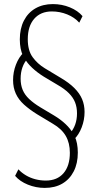

<svg xmlns="http://www.w3.org/2000/svg" viewBox="-20 -732 478 940"><path d="M199 188Q156 188 116.5 172Q77 156 54 129L70 97Q86 114 107 126.5Q128 139 153 145.5Q178 152 204 152Q260 152 291 116Q322 80 322 16Q322 -32 302 -66.5Q282 -101 239 -126L161 -173Q124 -196 97.5 -220Q71 -244 57.5 -273.5Q44 -303 44 -340Q44 -379 58 -415.5Q72 -452 96 -475L92 -462Q85 -474 81 -495Q77 -516 77 -539Q77 -592 97 -631Q117 -670 153.5 -691Q190 -712 239 -712Q283 -712 322 -696Q361 -680 384 -653L368 -621Q345 -647 309 -661.5Q273 -676 234 -676Q179 -676 147.5 -640Q116 -604 116 -540Q116 -485 139.5 -452.5Q163 -420 199 -398L277 -351Q318 -327 344 -301Q370 -275 382 -246.5Q394 -218 394 -184Q394 -145 380 -108.5Q366 -72 342 -49L346 -62Q353 -50 357 -29Q361 -8 361 15Q361 68 341 107Q321 146 285 167Q249 188 199 188ZM81 -347Q81 -316 91 -292Q101 -268 122.5 -247.5Q144 -227 177 -207L244 -167Q276 -148 301 -124.5Q326 -101 339 -76L321 -77Q339 -97 348 -122Q357 -147 357 -177Q357 -207 347.5 -231Q338 -255 317 -276Q296 -297 261 -317L194 -357Q162 -377 137.5 -400Q113 -423 99 -448L117 -447Q99 -428 90 -402.5Q81 -377 81 -347Z"/></svg>

Font: Nunito Sans 12pt ExtraLight Condensed
Style: Regular
Weight: 200
Width: 3
Version: Version 3.101;gftools[0.9.27]